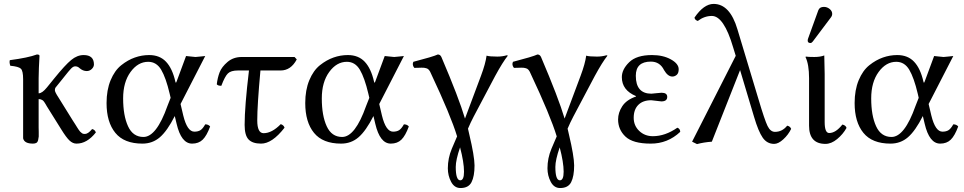

<svg xmlns="http://www.w3.org/2000/svg" viewBox="-20 -718 4883 973"><path d="M97.2 -316.9Q97.2 -358.9 85.7 -369.9Q74.2 -380.9 32.2 -384.8Q26.4 -401.9 29.8 -413.1Q122.6 -425.3 167 -441.9Q180.2 -441.9 180.2 -435.1Q176.3 -371.1 175.8 -321.3V-245.1Q193.8 -245.1 217.8 -274.9L255.9 -321.8Q310.1 -388.7 340.6 -413.8Q371.1 -439 403.8 -439Q455.6 -439 456.1 -392.1Q456.1 -378.9 445.1 -368.4Q434.1 -357.9 419.9 -357.9Q399.9 -357.9 382.8 -373Q374 -381.8 360.8 -381.8Q351.1 -381.8 340.1 -370.4Q329.1 -358.9 305.2 -328.6Q298.8 -320.8 295.9 -316.9L261.2 -273.9Q258.3 -270 258.1 -261Q257.8 -252 276.9 -223.1L349.1 -106.9Q354 -100.1 360.6 -89.1Q367.2 -78.1 370.6 -73Q374 -67.9 378.4 -61Q382.8 -54.2 386 -51Q389.2 -47.9 393.6 -44.4Q397.9 -41 401.4 -40Q404.8 -39.1 410.2 -39.1Q426.3 -39.1 446.8 -64Q460.9 -61 465.8 -46.9Q420.9 10.3 367.2 9.8Q349.1 9.8 332.5 -5.6Q315.9 -21 290 -63L216.8 -180.2Q215.8 -182.1 212.4 -188Q209 -193.8 207.5 -196Q206.1 -198.2 203.1 -202.6Q200.2 -207 198 -208.5Q195.8 -210 192.4 -211.9Q189 -213.9 185.1 -214.8Q181.2 -215.8 175.8 -215.8V-71.8Q175.8 -66.9 176.3 -50Q176.8 -33.2 176.3 -26.1Q175.8 -19 173.3 -8.5Q170.9 2 164.6 5.9Q158.2 9.8 147 9.8Q103 9.8 97.2 -17.1V-71.8Z M895 -190.9 908.7 -132.8Q928.7 -50.8 964.8 -50.8Q983.9 -50.8 995.8 -58.3Q1007.8 -65.9 1020 -87.9Q1036.1 -87.9 1044.9 -77.1Q1027.8 -30.3 1007.3 -10.3Q986.8 9.8 953.6 9.8Q898.4 9.8 875 -90.8L865.7 -129.9Q827.6 -54.7 790.3 -22.5Q752.9 9.8 701.7 9.8Q608.9 9.8 564.5 -44.7Q520 -99.1 520 -195.8Q520 -261.7 540.5 -311.3Q561 -360.8 594.5 -387.5Q627.9 -414.1 663.3 -426.5Q698.7 -439 735.8 -439Q789.6 -439 821.5 -405Q853.5 -371.1 868.7 -304.2Q871.1 -294.4 874 -302.7Q874.5 -303.7 875.5 -306.2L922.9 -434.1Q929.7 -434.1 946.8 -431.6Q963.9 -429.2 970.7 -429.2Q978.5 -429.2 996.1 -431.6Q1013.7 -434.1 1020 -434.1ZM844.7 -222.2 839.8 -243.2Q820.8 -324.2 796.9 -364.5Q772.9 -404.8 731 -404.8Q679.2 -404.8 641.6 -353.3Q604 -301.8 604 -219.2Q604 -132.3 628.9 -78.1Q653.8 -23.9 707 -23.9Q772.9 -23.9 828.6 -181.2Z M1205.6 -429.2H1472.7L1483.9 -417Q1454.1 -360.8 1401.9 -360.8H1299.8Q1283.7 -185.1 1283.7 -107.9Q1283.7 -43 1315.9 -43Q1357.9 -43 1402.8 -88.9Q1418 -84 1421.9 -70.8Q1358.9 10.3 1302.7 9.8Q1259.8 9.8 1239.7 -11.2Q1219.7 -32.2 1219.7 -85Q1219.7 -177.7 1241.7 -360.8H1185.5Q1150.4 -360.8 1135 -345.9Q1119.6 -331.1 1101.6 -283.2Q1083.5 -283.2 1078.6 -291Q1082.5 -324.2 1093 -351.6Q1103.5 -378.9 1133.1 -404.1Q1162.6 -429.2 1205.6 -429.2Z M1901.9 -190.9 1915.5 -132.8Q1935.5 -50.8 1971.7 -50.8Q1990.7 -50.8 2002.7 -58.3Q2014.6 -65.9 2026.9 -87.9Q2043 -87.9 2051.8 -77.1Q2034.7 -30.3 2014.2 -10.3Q1993.7 9.8 1960.4 9.8Q1905.3 9.8 1881.8 -90.8L1872.6 -129.9Q1834.5 -54.7 1797.1 -22.5Q1759.8 9.8 1708.5 9.8Q1615.7 9.8 1571.3 -44.7Q1526.9 -99.1 1526.9 -195.8Q1526.9 -261.7 1547.4 -311.3Q1567.9 -360.8 1601.3 -387.5Q1634.8 -414.1 1670.2 -426.5Q1705.6 -439 1742.7 -439Q1796.4 -439 1828.4 -405Q1860.4 -371.1 1875.5 -304.2Q1877.9 -294.4 1880.9 -302.7Q1881.3 -303.7 1882.3 -306.2L1929.7 -434.1Q1936.5 -434.1 1953.6 -431.6Q1970.7 -429.2 1977.5 -429.2Q1985.4 -429.2 2002.9 -431.6Q2020.5 -434.1 2026.9 -434.1ZM1851.6 -222.2 1846.7 -243.2Q1827.6 -324.2 1803.7 -364.5Q1779.8 -404.8 1737.8 -404.8Q1686 -404.8 1648.4 -353.3Q1610.8 -301.8 1610.8 -219.2Q1610.8 -132.3 1635.7 -78.1Q1660.6 -23.9 1713.9 -23.9Q1779.8 -23.9 1835.4 -181.2Z M2311.5 28.8Q2289.6 92.8 2289.6 127.9Q2289.6 195.8 2312.5 195.8Q2331.5 195.8 2331.5 151.9Q2331.5 105 2311.5 28.8ZM2249.5 134.8Q2249.5 84 2269.5 36.1L2296.4 -26.9Q2264.2 -132.8 2164.6 -344.2Q2159.7 -356.4 2154.1 -363.3Q2148.4 -370.1 2140.6 -372.1Q2132.8 -374 2129.6 -374.5Q2126.5 -375 2116.7 -375Q2111.8 -375 2100.1 -374.5Q2088.4 -374 2079.6 -374Q2067.4 -389.2 2074.7 -404.8Q2174.8 -430.7 2198.7 -441.9Q2210.9 -441.9 2216.8 -429.2Q2305.7 -221.2 2336.4 -117.2Q2346.2 -142.1 2417.5 -334Q2440.4 -395 2445.8 -436Q2460 -431.2 2500.5 -431.2Q2525.4 -431.2 2548.8 -438L2553.7 -436Q2527.8 -403.8 2488.8 -332L2380.4 -127Q2364.3 -96.2 2351.6 -65.9Q2352.5 -61 2355 -51Q2357.4 -41 2358.4 -36.1Q2384.3 72.8 2384.8 120.1Q2384.8 175.3 2369.6 205.1Q2354.5 234.9 2313.5 234.9Q2282.7 234.9 2266.1 203.4Q2249.5 171.9 2249.5 134.8Z M2816.4 28.8Q2794.4 92.8 2794.4 127.9Q2794.4 195.8 2817.4 195.8Q2836.4 195.8 2836.4 151.9Q2836.4 105 2816.4 28.8ZM2754.4 134.8Q2754.4 84 2774.4 36.1L2801.3 -26.9Q2769 -132.8 2669.4 -344.2Q2664.6 -356.4 2658.9 -363.3Q2653.3 -370.1 2645.5 -372.1Q2637.7 -374 2634.5 -374.5Q2631.3 -375 2621.6 -375Q2616.7 -375 2605 -374.5Q2593.3 -374 2584.5 -374Q2572.3 -389.2 2579.6 -404.8Q2679.7 -430.7 2703.6 -441.9Q2715.8 -441.9 2721.7 -429.2Q2810.5 -221.2 2841.3 -117.2Q2851.1 -142.1 2922.4 -334Q2945.3 -395 2950.7 -436Q2964.8 -431.2 3005.4 -431.2Q3030.3 -431.2 3053.7 -438L3058.6 -436Q3032.7 -403.8 2993.7 -332L2885.3 -127Q2869.1 -96.2 2856.4 -65.9Q2857.4 -61 2859.9 -51Q2862.3 -41 2863.3 -36.1Q2889.2 72.8 2889.6 120.1Q2889.6 175.3 2874.5 205.1Q2859.4 234.9 2818.4 234.9Q2787.6 234.9 2771 203.4Q2754.4 171.9 2754.4 134.8Z M3191.4 -121.1Q3191.4 -81.1 3219.5 -54.4Q3247.6 -27.8 3288.6 -27.8Q3350.6 -27.8 3412.6 -70.8Q3426.8 -65.9 3427.2 -49.8Q3363.3 10.3 3277.3 9.8Q3187.5 9.8 3149.9 -25.6Q3112.3 -61 3112.3 -112.8Q3112.3 -147 3133.3 -179.4Q3154.3 -211.9 3203.1 -229V-231Q3131.3 -260.7 3131.3 -327.1Q3131.3 -366.2 3168.5 -402.6Q3205.6 -439 3284.2 -439Q3340.3 -439 3379.9 -417Q3419.4 -395 3419.4 -367.2Q3419.4 -347.2 3409.4 -338.6Q3399.4 -330.1 3387.2 -330.1Q3364.3 -330.1 3345.2 -362.8Q3324.2 -405.8 3278.3 -405.8Q3202.1 -405.8 3202.1 -334Q3202.1 -243.2 3281.2 -243.2L3305.2 -245.6Q3329.1 -248 3332.5 -248Q3361.3 -248 3361.3 -227.1Q3361.3 -204.1 3331.5 -204.1Q3327.6 -204.1 3306.4 -207Q3285.2 -210 3280.3 -210Q3238.3 -210 3214.8 -186.5Q3191.4 -163.1 3191.4 -121.1Z M3989.3 -64.9Q3975.1 -35.2 3949.7 -12Q3924.3 11.2 3903.3 11.2Q3867.2 11.2 3845.2 -20.3Q3823.2 -51.8 3801.3 -126L3730.5 -362.8L3587.4 0Q3546.9 2.9 3512.2 12.2L3487.3 0L3708.5 -435.1L3695.3 -478Q3648.4 -637.2 3587.4 -637.2Q3549.3 -637.2 3516.1 -611.8Q3501 -616.7 3499.5 -628.9Q3546.4 -697.8 3596.2 -698.2Q3679.2 -698.2 3717.3 -568.8L3824.2 -213.9Q3855 -109.9 3869.6 -79.8Q3884.3 -49.8 3907.2 -49.8Q3944.3 -49.8 3969.2 -81.1Q3984.4 -78.1 3989.3 -64.9Z M4155.3 -683.1Q4171.4 -683.1 4184.3 -672.6Q4197.3 -662.1 4197.3 -647.9Q4197.3 -638.2 4190.9 -629.9L4099.1 -507.8Q4093.3 -500 4086.9 -500Q4072.8 -500 4073.2 -513.2Q4073.2 -517.1 4075.2 -522.9L4127 -666Q4133.3 -683.1 4155.3 -683.1ZM4080.1 -321.8Q4080.1 -391.6 4062 -429.2L4064 -431.2Q4076.2 -429.2 4106.9 -429.2Q4136.7 -429.2 4157.2 -437Q4159.2 -375 4159.2 -342.8V-99.1Q4159.2 -43.9 4182.1 -43.9Q4215.3 -43.9 4249 -86.9Q4266.1 -83 4270 -69.8Q4252 -37.6 4222.4 -13.2Q4192.9 11.2 4163.1 11.2Q4080.1 11.2 4080.1 -81.1Z M4686 -190.9 4699.7 -132.8Q4719.7 -50.8 4755.9 -50.8Q4774.9 -50.8 4786.9 -58.3Q4798.8 -65.9 4811 -87.9Q4827.1 -87.9 4835.9 -77.1Q4818.8 -30.3 4798.3 -10.3Q4777.8 9.8 4744.6 9.8Q4689.5 9.8 4666 -90.8L4656.7 -129.9Q4618.7 -54.7 4581.3 -22.5Q4543.9 9.8 4492.7 9.8Q4399.9 9.8 4355.5 -44.7Q4311 -99.1 4311 -195.8Q4311 -261.7 4331.5 -311.3Q4352.1 -360.8 4385.5 -387.5Q4418.9 -414.1 4454.3 -426.5Q4489.7 -439 4526.9 -439Q4580.6 -439 4612.5 -405Q4644.5 -371.1 4659.7 -304.2Q4662.1 -294.4 4665 -302.7Q4665.5 -303.7 4666.5 -306.2L4713.9 -434.1Q4720.7 -434.1 4737.8 -431.6Q4754.9 -429.2 4761.7 -429.2Q4769.5 -429.2 4787.1 -431.6Q4804.7 -434.1 4811 -434.1ZM4635.7 -222.2 4630.9 -243.2Q4611.8 -324.2 4587.9 -364.5Q4564 -404.8 4522 -404.8Q4470.2 -404.8 4432.6 -353.3Q4395 -301.8 4395 -219.2Q4395 -132.3 4419.9 -78.1Q4444.8 -23.9 4498 -23.9Q4564 -23.9 4619.6 -181.2Z"/></svg>

Font: Linux Libertine
Style: Regular
Weight: 400
Designer: Philipp H. Poll
Foundry: Philipp H. Poll
Version: Version 5.3.0 ; ttfautohint (v0.9)